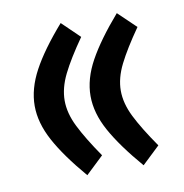

<svg xmlns="http://www.w3.org/2000/svg" viewBox="-62 -536 586 610"><g transform="rotate(-10 230.5 -231.5)"><path d="M229 -40 171.9 14.2Q108.4 -60.1 76.9 -118.4Q45.4 -176.8 45.4 -231.4Q45.4 -286.6 76.7 -344.7Q107.9 -402.8 172.4 -476.6L229 -421.9Q185.5 -359.9 163.8 -315.9Q142.1 -272 142.1 -231.4Q142.1 -190.9 164.1 -146.7Q186 -102.5 229 -40ZM410.6 -40 353.5 14.2Q289.6 -60.1 257.6 -118.2Q225.6 -176.3 225.6 -231.4Q225.6 -286.6 257.6 -344.7Q289.6 -402.8 353.5 -476.6L410.6 -421.9Q367.2 -359.9 345.2 -315.9Q323.2 -272 323.2 -231.4Q323.2 -190.9 345.2 -146.7Q367.2 -102.5 410.6 -40Z"/></g></svg>

Font: Vazirmatn RD UI Medium
Style: Regular
Weight: 500
Designer: Saber Rastikerdar
Foundry: Saber Rastikerdar
Version: Version 33.003